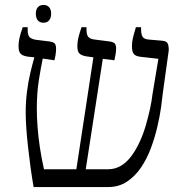

<svg xmlns="http://www.w3.org/2000/svg" viewBox="-20 -757 749 777"><path d="M116 0Q109 -40 103.5 -81Q98 -122 93.5 -162Q89 -202 86.5 -237.5Q84 -273 84 -301Q84 -344 89 -384.5Q94 -425 102.5 -461Q111 -497 119 -525L91 -528Q79 -530 71 -534Q63 -538 59 -546.5Q55 -555 55 -570Q55 -586 59 -604Q63 -622 72 -647H92V-637Q92 -615 99.5 -607Q107 -599 125 -596L182 -589Q200 -586 203.5 -578Q207 -570 207 -563Q207 -550 205 -536Q203 -522 200 -513L153 -520Q145 -482 137 -431Q129 -380 129 -317Q129 -284 132 -243.5Q135 -203 141.5 -159.5Q148 -116 158 -72H289L358 -525L329 -529Q311 -532 302 -540Q293 -548 293 -570Q293 -588 297.5 -606Q302 -624 310 -647H330V-637Q330 -616 337.5 -607.5Q345 -599 363 -597L425 -589Q443 -586 446.5 -578Q450 -570 450 -563Q450 -550 447.5 -536Q445 -522 443 -513L396 -519L327 -72H418Q446 -72 470 -86.5Q494 -101 512.5 -126.5Q531 -152 545.5 -183.5Q560 -215 570 -249.5Q580 -284 587 -316Q594 -348 597 -375L621 -519L550 -527Q530 -529 522 -538Q514 -547 514 -570Q514 -586 517.5 -601.5Q521 -617 530 -647H551V-637Q551 -621 556 -610Q561 -599 581 -597L639 -592Q648 -591 653.5 -587Q659 -583 661 -574.5Q663 -566 663 -554L639 -381Q637 -360 632 -324Q627 -288 617 -245Q607 -202 591 -158.5Q575 -115 551 -79.5Q527 -44 494 -22Q461 0 417 0ZM156 -665Q141 -665 133 -674.5Q125 -684 125 -702Q125 -718 133 -727.5Q141 -737 156 -737Q171 -737 179 -727.5Q187 -718 187 -702Q187 -685 179 -675Q171 -665 156 -665Z"/></svg>

Font: Noto Serif Hebrew Light
Style: Regular
Weight: 300
Version: Version 2.003